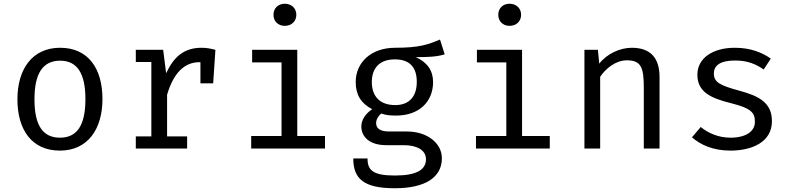

<svg xmlns="http://www.w3.org/2000/svg" viewBox="-20 -793 4240 1025"><path d="M301 -538C153 -538 73 -425 73 -263C73 -97 152 11 300 11C447 11 527 -102 527 -264C527 -430 449 -538 301 -538ZM301 -469C391 -469 436 -403 436 -264C436 -123 391 -58 300 -58C209 -58 164 -123 164 -263C164 -403 210 -469 301 -469Z M1056 -538C961 -538 907 -488 867 -402L851 -527H705V-462H788V-65H705V0H979V-65H872V-287C906 -403 964 -461 1045 -461H1050V-348H1118L1130 -527C1107 -533 1085 -538 1056 -538Z M1500 -773C1464 -773 1440 -748 1440 -714C1440 -680 1464 -655 1500 -655C1537 -655 1562 -680 1562 -714C1562 -748 1537 -773 1500 -773ZM1567 -527H1326V-460H1483V-67H1321V0H1715V-67H1567Z M2329 -582C2267 -556 2221 -538 2089 -538C1964 -538 1879 -462 1879 -355C1879 -287 1907 -241 1967 -210C1929 -185 1909 -151 1909 -118C1909 -65 1950 -18 2042 -18H2136C2203 -18 2254 7 2254 57C2254 114 2203 144 2088 144C1970 144 1942 115 1942 53H1866C1866 160 1920 212 2088 212C2248 212 2339 155 2339 52C2339 -30 2259 -91 2153 -91H2058C2004 -91 1988 -111 1988 -136C1988 -155 2000 -175 2015 -187C2038 -179 2059 -176 2094 -176C2219 -176 2292 -251 2292 -355C2292 -415 2262 -460 2200 -488C2259 -488 2310 -489 2354 -503ZM2088 -476C2166 -476 2205 -435 2205 -356C2205 -278 2165 -232 2090 -232C2004 -232 1965 -283 1965 -355C1965 -426 2003 -476 2088 -476Z M2700 -773C2664 -773 2640 -748 2640 -714C2640 -680 2664 -655 2700 -655C2737 -655 2762 -680 2762 -714C2762 -748 2737 -773 2700 -773ZM2767 -527H2526V-460H2683V-67H2521V0H2915V-67H2767Z M3100 0H3184V-383C3212 -425 3265 -471 3327 -471C3406 -471 3417 -428 3417 -320V0H3501V-382C3501 -480 3456 -538 3353 -538C3291 -538 3221 -507 3179 -453L3172 -527H3100Z M3880 -58C3818 -58 3762 -81 3721 -115L3674 -60C3719 -21 3784 11 3880 11C3992 11 4101 -33 4101 -146C4101 -244 4033 -280 3930 -308C3824 -337 3791 -353 3791 -401C3791 -441 3821 -470 3905 -470C3973 -470 4018 -449 4057 -422L4095 -480C4050 -512 3988 -538 3903 -538C3784 -538 3703 -482 3703 -394C3703 -302 3774 -269 3883 -242C3995 -214 4010 -189 4010 -142C4010 -91 3961 -58 3880 -58Z"/></svg>

Font: FiraMono Nerd Font
Style: Regular
Weight: 400
Designer: Carrois Corporate & Edenspiekermann AG
Foundry: Carrois Corporate GbR & Edenspiekermann AG
Version: Version 003.206;Nerd Fonts 3.3.0